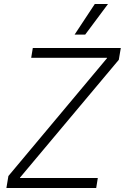

<svg xmlns="http://www.w3.org/2000/svg" viewBox="-20 -940 624 960"><path d="M22 -60 515 -649V-651H136L144 -700H584L574 -641L80 -52V-50H469L461 0H12ZM454 -920H520L406 -767H353Z"/></svg>

Font: Chakra Petch Light
Style: Italic
Weight: 300
Italic angle: -10°
Designer: Katatrad Aksorn Co.,Ltd.
Foundry: Cadson Demak Co.,Ltd.
Version: Version 1.000; ttfautohint (v1.6)